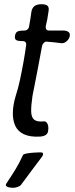

<svg xmlns="http://www.w3.org/2000/svg" viewBox="-20 -645 355 911"><path d="M172 3Q123 6 93.5 -8Q64 -22 52 -49Q40 -76 41 -112Q42 -148 54 -188Q66 -225 75 -267Q84 -309 91.5 -351Q99 -393 104 -430Q105 -436 103.5 -440.5Q102 -445 98 -447.5Q94 -450 88 -450Q63 -450 56 -455.5Q49 -461 51 -474Q53 -489 61.5 -494.5Q70 -500 95 -500Q104 -500 110.5 -505.5Q117 -511 118 -520Q121 -537 124 -554.5Q127 -572 129 -589Q132 -607 143.5 -616Q155 -625 177 -625Q198 -625 206 -617Q214 -609 210 -589Q208 -572 204.5 -554.5Q201 -537 197 -520Q195 -500 214 -500Q231 -500 248 -500Q265 -500 281 -500Q295 -500 304 -494Q313 -488 311 -474Q309 -461 297 -450Q285 -439 272 -440Q256 -442 239 -444Q222 -446 205 -447Q197 -449 190 -443.5Q183 -438 180 -429Q170 -374 157.5 -309Q145 -244 134 -189Q127 -142 128 -114.5Q129 -87 143 -76.5Q157 -66 187 -69Q198 -71 205 -58Q212 -45 208 -22Q206 -10 196 -4Q186 2 172 3ZM79 233Q75 238 63.5 242Q52 246 43 246H39Q34 246 25 244.5Q16 243 10.5 238.5Q5 234 10 226Q36 187 53.5 158.5Q71 130 89 91Q91 86 105 83.5Q119 81 136.5 79.5Q154 78 165 78H172Q180 78 182.5 80.5Q185 83 184.5 87.5Q184 92 179 99Q151 136 129.5 165Q108 194 79 233Z"/></svg>

Font: Winky Sans Light
Style: Italic
Weight: 300
Italic angle: -8.97852°
Designer: Simon Atzbach
Foundry: typofactur
Version: Version 1.205